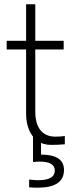

<svg xmlns="http://www.w3.org/2000/svg" viewBox="-20 -666 337 898"><path d="M218.8 11.7Q181.2 11.7 154.8 -7.8Q128.4 -27.3 115.2 -60.3Q102.1 -93.3 102.1 -133.3V-646H145V-144Q145 -86.9 169.4 -56.9Q193.8 -26.9 238.8 -26.9Q263.7 -26.9 283.2 -29.8V8.8Q250.5 11.7 218.8 11.7ZM277.8 -475.1V-434.6H11.2V-475.1ZM155.3 211.9Q135.3 211.9 116.2 210V173.8Q140.6 176.8 158.2 176.8Q236.3 176.8 236.3 131.8Q236.3 89.8 165.5 89.8Q147.9 89.8 134.3 91.8V-29.3H171.9V57.1Q279.3 57.1 279.3 128.9Q279.3 211.9 155.3 211.9Z"/></svg>

Font: DavidDev Light
Style: Regular
Weight: 300
Designer: David.dev
Foundry: David.dev
Version: Version 1.001;FEAKit 1.0